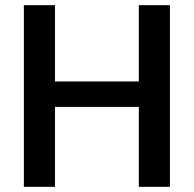

<svg xmlns="http://www.w3.org/2000/svg" viewBox="-20 -720 747 740"><path d="M515 0V-700H635V0ZM72 0V-700H192V0ZM175 -308V-406H537V-308Z"/></svg>

Font: DM Sans 12pt SemiBold
Style: Regular
Weight: 600
Version: Version 4.004;gftools[0.9.30]